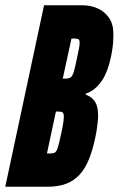

<svg xmlns="http://www.w3.org/2000/svg" viewBox="-37 -708 450 728"><path d="M-17 0 130 -688H276Q306 -688 332.5 -676.5Q359 -665 376 -641Q393 -617 393 -578Q393 -565 392 -549Q391 -533 388 -515Q375 -439 349 -401.5Q323 -364 288 -353V-349Q302 -344 312.5 -335Q323 -326 329 -310.5Q335 -295 335 -269Q335 -258 333.5 -245Q332 -232 330 -217.5Q328 -203 324 -185Q314 -138 300 -103.5Q286 -69 265 -46Q244 -23 214.5 -11.5Q185 0 144 0ZM141 -126H150Q165 -126 171.5 -130Q178 -134 183 -151Q188 -168 196 -206Q201 -229 203 -243.5Q205 -258 205 -266Q205 -279 200 -282Q195 -285 184 -285H175ZM201 -410H211Q225 -410 231.5 -415Q238 -420 243 -436.5Q248 -453 255 -488Q260 -510 262.5 -524Q265 -538 265 -546Q265 -557 260 -559.5Q255 -562 243 -562H234Z"/></svg>

Font: Saira UltraCondensed Black
Style: Italic
Weight: 900
Width: 1
Italic angle: -12°
Designer: Hector Gatti with collaboration of the Omnibus-Type team
Foundry: Omnibus-Type
Version: Version 1.101